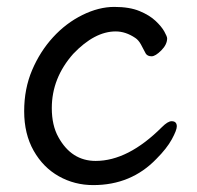

<svg xmlns="http://www.w3.org/2000/svg" viewBox="-20 -512 570 556"><path d="M250 24Q196 24 150.5 -1.5Q105 -27 77.5 -75.5Q50 -124 50 -190Q50 -255 73 -309Q96 -363 133.5 -404Q171 -445 218.5 -468.5Q266 -492 311 -492Q355 -492 384 -480Q413 -468 430.5 -451.5Q448 -435 456 -420.5Q464 -406 464 -401Q464 -383 447 -366Q430 -349 419 -349Q407 -349 402 -357Q395 -371 388 -383.5Q381 -396 372 -402Q344 -421 315 -421Q254 -421 192 -356Q130 -286 130 -199Q130 -149 149 -115Q187 -46 257 -46Q351 -46 449 -144Q466 -161 477 -161Q492 -161 492 -146Q492 -135 477.5 -108.5Q463 -82 433 -52Q360 24 250 24Z"/></svg>

Font: LXGW WenKai Lite Medium
Style: Regular
Weight: 500
Designer: LXGW / Fontworks Inc.
Foundry: LXGW / Fontworks Inc.
Version: Version 1.511; March 25, 2025